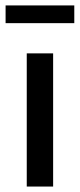

<svg xmlns="http://www.w3.org/2000/svg" viewBox="-20 -684 293 704"><path d="M78.1 0V-488.3H174.8V0ZM0.5 -599.1V-664.1H252.4V-599.1Z"/></svg>

Font: Varta Light SemiBold
Style: Regular
Weight: 600
Version: Version 1.004